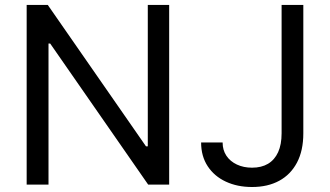

<svg xmlns="http://www.w3.org/2000/svg" viewBox="-20 -747 1335 777"><path d="M664.6 -727.1V0H579.6L183.1 -570.8H176.3V0H87.9V-727.1H173.3L570.8 -154.8H578.1V-727.1ZM1119.6 -727.1H1207.5V-207.5Q1207.5 -137.7 1181.9 -89.1Q1156.2 -40.5 1109.9 -15.4Q1063.5 9.8 1000 9.8Q940.4 9.8 893.8 -12Q847.2 -33.7 820.6 -74.2Q793.9 -114.7 793.9 -170.4H880.9Q880.9 -139.6 896.2 -116.7Q911.6 -93.8 938.7 -81.1Q965.8 -68.4 1000 -68.4Q1038.1 -68.4 1064.7 -84.2Q1091.3 -100.1 1105.5 -131.1Q1119.6 -162.1 1119.6 -207.5Z"/></svg>

Font: Sahel VF Regular
Style: Regular
Weight: 400
Foundry: Saber Rastikerdar (saber.rastikerdar@gmail.com)
Version: Version 3.4.0